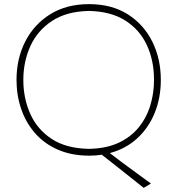

<svg xmlns="http://www.w3.org/2000/svg" viewBox="-20 -745 859 930"><path d="M413 9Q327 9 261 -19.8Q195 -48.5 150.2 -99.5Q105.5 -150.5 82.8 -216.8Q60 -283 60 -358Q60 -461.5 102.8 -544.8Q145.5 -628 224.2 -676.5Q303 -725 411 -725Q521 -725 598.8 -675.8Q676.5 -626.5 717.8 -543.2Q759 -460 759 -358Q759 -270.5 729.2 -197.8Q699.5 -125 644.2 -74.5Q589 -24 512 -3.5L575 44.5Q634.5 88 711 144L676 165Q644.5 140 612.2 114.2Q580 88.5 547 62.5L473 4.5Q444 9 413 9ZM411 -24Q494 -25.5 553.5 -53Q613 -80.5 651.2 -127.2Q689.5 -174 707.8 -233.5Q726 -293 726 -358Q726 -452.5 691 -527.2Q656 -602 586 -646Q516 -690 411 -692Q302.5 -690 232 -643.5Q161.5 -597 127.2 -521.8Q93 -446.5 93 -358Q93 -269 126.5 -193.8Q160 -118.5 230.2 -72.2Q300.5 -26 411 -24Z"/></svg>

Font: Commissioner Loud Thin
Style: Regular
Weight: 100
Designer: Kostas Bartsokas
Foundry: Kostas Bartsokas
Version: Version 1.000; ttfautohint (v1.8.3)